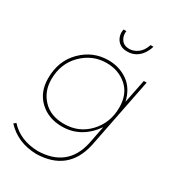

<svg xmlns="http://www.w3.org/2000/svg" viewBox="-215 -849 1059 1165"><g transform="rotate(30 314.5 -266.5)"><path d="M388 -621Q359 -621 339.8 -633Q320.5 -645 310.8 -664.5Q301 -684 301 -707L303 -726H323L322 -711Q322 -684 339 -662.5Q356 -641 391 -641Q421 -641 449.5 -661.2Q478 -681.5 493 -726H513Q504.5 -697.5 488.2 -673.8Q472 -650 447 -635.5Q422 -621 388 -621ZM222 193Q90 190 9 102L24 90Q96 170 222 173Q425 168 468 -24L493 -151Q407 -29 273 -29Q178 -29 116.5 -87Q55 -145 55 -242Q55 -364 133 -441.5Q211 -519 319 -519Q395 -519 454 -478Q513 -437 533 -352L566 -517H586L488 -22Q441 188 222 193ZM276 -49Q380 -49 449 -122.5Q518 -196 518 -303Q518 -397 459.5 -448Q401 -499 317 -499Q219 -499 147 -427.5Q75 -356 75 -245Q75 -162 128.5 -105.5Q182 -49 276 -49Z"/></g></svg>

Font: Argentum Sans Thin
Style: Italic
Weight: 100
Italic angle: -11°
Designer: Julieta Ulanovsky (font), Cristiano Sobral (main changes and remaster)
Foundry: Julieta Ulanovsky (font), Cristiano Sobral (main changes and remaster)
Version: Version 2.007;June 15, 2022;FontCreator 14.0.0.2814 64-bit; 